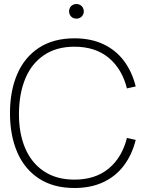

<svg xmlns="http://www.w3.org/2000/svg" viewBox="-20 -927 740 962"><path d="M30 -360Q30 -471.5 66.5 -556Q103 -640.5 175.5 -687.8Q248 -735 353 -735Q435.5 -735 498 -705.5Q560.5 -676 601 -622Q641.5 -568 660 -494L616 -484Q591.5 -582 524.5 -637.5Q457.5 -693 353 -693Q263 -693 200.8 -651Q138.5 -609 107.2 -534.2Q76 -459.5 75 -360Q74 -261.5 105.5 -186.2Q137 -111 199.8 -69Q262.5 -27 353 -27Q457.5 -27 524.5 -82.5Q591.5 -138 616 -236L660 -226Q641.5 -152 601 -98Q560.5 -44 498 -14.5Q435.5 15 353 15Q248 15 175.5 -32.2Q103 -79.5 66.5 -164Q30 -248.5 30 -360ZM326 -870Q326 -880.5 330.8 -889Q335.5 -897.5 344 -902.2Q352.5 -907 363 -907Q373 -907 381.5 -902.2Q390 -897.5 395 -889Q400 -880.5 400 -870Q400 -860 395 -851.5Q390 -843 381.5 -838.2Q373 -833.5 363 -833.5Q352.5 -833.5 344 -838.2Q335.5 -843 330.8 -851.5Q326 -860 326 -870Z"/></svg>

Font: Tap Sans
Style: Regular
Weight: 400
Designer: Tap Payments
Foundry: Tap Payments
Version: Version 1.001;Glyphs 3.1.2 (3151)